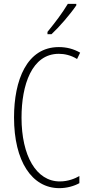

<svg xmlns="http://www.w3.org/2000/svg" viewBox="-20 -969 461 999"><path d="M377 -941V-949H333C302 -898 270 -856 227 -803V-791H248C288 -828 345 -894 377 -941ZM286 -689C315 -689 349 -682 381 -662L397 -695C362 -715 326 -724 286 -724C119 -724 53 -551 53 -358C53 -130 146 10 289 10C328 10 366 -1 393 -16V-53C370 -40 335 -25 291 -25C169 -25 92 -158 92 -357C92 -526 145 -689 286 -689Z"/></svg>

Font: Noto Sans Lao UI ExtCond ExtLt
Style: Regular
Weight: 200
Width: 2
Designer: Monotype Design Team
Foundry: Monotype Imaging Inc.
Version: Version 2.000